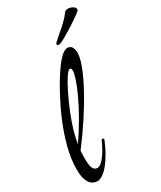

<svg xmlns="http://www.w3.org/2000/svg" viewBox="-248 -1005 930 1106"><g transform="rotate(-30 217.5 -452.0)"><path d="M326 -677C326 -709 313 -731 289 -731C257 -731 216 -683 170 -610C110 -515 -15 -283 -15 -97C-15 -7 20 21 56 21C103 21 164 -56 208 -162C209 -164 210 -166 210 -168C210 -173 207 -177 203 -177C201 -177 196 -176 193 -169C178 -133 132 -45 94 -45C64 -45 57 -78 57 -127C57 -143 57 -161 59 -180C207 -374 326 -590 326 -677ZM82 -300C116 -420 211 -619 240 -619C248 -619 251 -615 251 -602C251 -557 188 -400 64 -219C68 -244 74 -271 82 -300ZM381 -916C348 -869 304 -839 251 -790C247 -786 245 -783 245 -779C245 -775 249 -771 257 -771C261 -771 267 -772 275 -776C338 -807 440 -877 447 -887C449 -890 450 -893 450 -896C450 -912 424 -925 403 -925C394 -925 385 -922 381 -916Z"/></g></svg>

Font: Mervale Script
Style: Regular
Weight: 400
Designer: Astigmatic (AOETI)
Foundry: Astigmatic (AOETI)
Version: Version 1.000